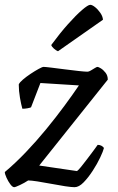

<svg xmlns="http://www.w3.org/2000/svg" viewBox="-28 -778 490 798"><path d="M31 0Q24 0 15 -12Q6 -24 -1 -39.5Q-8 -55 -8 -63Q35 -99 79 -145Q123 -191 164 -241Q205 -291 240 -338.5Q275 -386 300 -423L140 -433L101 -332Q97 -330 86.5 -328Q76 -326 65 -326Q60 -343 55 -371.5Q50 -400 50 -427Q53 -435 67 -447Q81 -459 99 -471Q117 -483 132.5 -491.5Q148 -500 153 -500Q160 -500 184.5 -497Q209 -494 240 -490Q271 -486 298 -483Q325 -480 336 -480Q341 -480 349.5 -485Q358 -490 366 -495Q374 -500 377 -500Q381 -500 391 -494Q401 -488 410.5 -476Q420 -464 420 -447L135 -90L292 -67Q297 -70 308.5 -84Q320 -98 333.5 -116Q347 -134 359.5 -150.5Q372 -167 378 -176Q387 -176 394 -172Q401 -168 404 -163Q401 -150 388.5 -123.5Q376 -97 357.5 -68.5Q339 -40 319.5 -20Q300 0 282 0Q269 0 242.5 -4Q216 -8 185 -14Q154 -20 127.5 -24Q101 -28 89 -28Q74 -18 55 -9Q36 0 31 0ZM213 -565Q205 -568 196 -576Q187 -584 185 -591Q221 -640 254.5 -677.5Q288 -715 313 -736.5Q338 -758 347 -758Q355 -758 367 -748.5Q379 -739 389 -724.5Q399 -710 400 -696Z"/></svg>

Font: Texturina 12pt Medium
Style: Italic
Weight: 500
Italic angle: -11°
Designer: Guillermo Torres Carreño
Foundry: Omnibus-Type
Version: Version 1.002